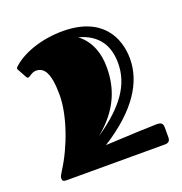

<svg xmlns="http://www.w3.org/2000/svg" viewBox="-88 -789 558 589"><g transform="rotate(-20 190.5 -494.0)"><path d="M354 -277C369 -277 371 -287 371 -293V-326C371 -339 366 -344 351 -344C339 -344 255 -341 183 -337C297 -409 343 -486 343 -561C343 -631 305 -711 177 -711C111 -711 46 -690 10 -656C9 -655 7 -653 7 -651C7 -649 8 -648 8 -647L25 -616C26 -615 28 -613 30 -613C35 -613 45 -625 59 -625C84 -625 102 -605 102 -530C102 -465 70 -373 28 -308C23 -300 19 -293 19 -288C19 -279 23 -277 32 -277ZM216 -677C282 -659 304 -614 304 -561C304 -493 266 -434 172 -370C248 -432 267 -498 267 -561C267 -603 255 -647 216 -677Z"/></g></svg>

Font: Fascinate Inline
Style: Regular
Weight: 900
Designer: Astigmatic (AOETI)
Foundry: Astigmatic (AOETI)
Version: Version 1.000